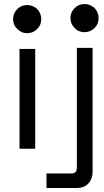

<svg xmlns="http://www.w3.org/2000/svg" viewBox="-20 -739 515 954"><path d="M45 -644Q45 -673 66 -694Q86 -714 115 -714Q143 -714 165 -694Q185 -672 185 -644Q185 -615 165 -595Q144 -574 115 -574Q86 -574 66 -595Q45 -614 45 -644ZM77 0V-72V-424V-496H155V-72V0ZM351 -699Q371 -719 400 -719Q428 -719 450 -699Q470 -677 470 -649Q470 -620 450 -600Q429 -579 400 -579Q370 -579 351 -600Q330 -620 330 -649Q330 -678 351 -699ZM362 -429V-501H440V117Q440 150 419 173Q397 195 363 195H211V123H335Q362 123 362 93Z"/></svg>

Font: Rilu
Style: Regular
Weight: 500
Designer: Alí Sinisterra
Foundry: Alí Sinisterra
Version: 0.1